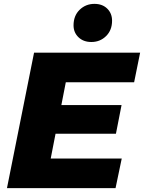

<svg xmlns="http://www.w3.org/2000/svg" viewBox="-20 -972 744 992"><path d="M242 -153H609L577 0H16L156 -700H704L673 -547H320L297 -429H608L579 -281H267ZM452 -755Q411 -755 385.5 -779.5Q360 -804 360 -841Q360 -891 391.5 -921.5Q423 -952 468 -952Q509 -952 534 -927.5Q559 -903 559 -865Q559 -816 528 -785.5Q497 -755 452 -755Z"/></svg>

Font: Montserrat ExtraBold
Style: Italic
Weight: 800
Italic angle: -11.3°
Designer: Julieta Ulanovsky
Foundry: Julieta Ulanovsky
Version: Version 9.000; ttfautohint (v1.8.4.7-5d5b)